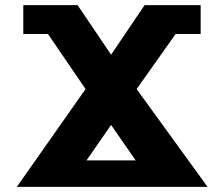

<svg xmlns="http://www.w3.org/2000/svg" viewBox="-20 -723 866 741"><path d="M503.7 -103.9H313.8L408.7 -240.7ZM781 -1.9 507.3 -379.3 657.9 -591.8H754.4V-703.1H538L408.8 -511.9L279.5 -703.1H69.9V-591.8H165.1L310.2 -379.3L45 -1.9Z"/></svg>

Font: Sztylet
Style: Bd
Weight: 700
Foundry: Cannot Into Space Fonts, PlusOne Fonts
Version: Version 0.12